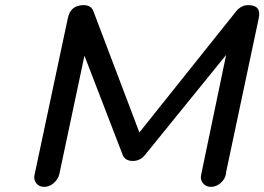

<svg xmlns="http://www.w3.org/2000/svg" viewBox="-20 -724 1030 748"><path d="M547 -123Q528 -97 497 -97Q466 -97 457 -123L309 -507L211 -45Q206 -25 189 -10.5Q172 4 152 4Q132 4 121 -10.5Q110 -25 115 -45L244 -652Q254 -704 306 -704Q335 -704 344 -680L523 -208L900 -680Q920 -704 947 -704Q999 -704 988 -653L861 -54L860 -45Q856 -25 839 -10.5Q822 4 802 4Q782 4 770.5 -10.5Q759 -25 764 -45L861 -510Z"/></svg>

Font: Sepalumica Med
Style: Italic
Weight: 500
Italic angle: -12°
Designer: Julieta Ulanovsky
Foundry: Julieta Ulanovsky
Version: Version 7.200